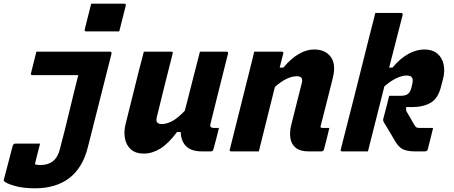

<svg xmlns="http://www.w3.org/2000/svg" viewBox="-41 -820 2461 1040"><path d="M156 -540H554Q565 -540 563 -529Q532 -405 499.5 -278Q467 -151 435 -23Q407 89 334.5 144.5Q262 200 148 200Q83 200 37 186.5Q-9 173 -19 161Q-22 157 -20 152Q-14 129 -6 99Q2 69 9.5 40Q17 11 22 -8.5Q27 -28 28 -31Q32 -42 42 -42H176L171 -22Q164 6 157 32.5Q150 59 148 70Q155 72 162.5 73Q170 74 177 74Q264 74 284 -15Q310 -113 334 -214Q358 -315 383 -413H135Q123 -413 127 -424Q134 -453 141.5 -482Q149 -511 156 -540ZM453 -800H632Q643 -800 640 -789L605 -650H426Q415 -650 418 -661Z M738 -540H886Q898 -540 894 -529Q872 -442 850.5 -356.5Q829 -271 808 -184Q799 -148 836 -148Q861 -148 891 -163.5Q921 -179 960 -220Q972 -266 983.5 -311.5Q995 -357 1009 -411.5Q1023 -466 1042 -540H1186Q1197 -540 1194 -529Q1170 -433 1144.5 -332Q1119 -231 1099 -149Q1096 -137 1101 -132Q1106 -127 1115 -127H1145Q1138 -98 1130.5 -69Q1123 -40 1115 -11Q1112 0 1101 0H1053Q995 0 967 -28Q939 -56 938 -105H918Q871 -42 827 -15Q783 12 738 12Q694 12 668.5 -10.5Q643 -33 636 -69.5Q629 -106 639 -147Q657 -221 676 -295.5Q695 -370 713 -444Q720 -470 726.5 -495Q733 -520 738 -540Z M1336 -540H1485Q1497 -540 1493 -529Q1488 -510 1483.5 -491.5Q1479 -473 1474 -454H1494Q1536 -504 1578 -528Q1620 -552 1660 -552Q1721 -552 1750.5 -512Q1780 -472 1762 -399Q1746 -333 1729.5 -269.5Q1713 -206 1696 -138Q1694 -132 1697 -129Q1699 -127 1707 -127H1743Q1736 -98 1729 -69Q1722 -40 1714 -11Q1711 0 1700 0H1630Q1585 0 1561 -19.5Q1537 -39 1532 -71Q1527 -103 1536 -141Q1552 -203 1565 -256.5Q1578 -310 1594 -371Q1603 -407 1567 -407Q1513 -407 1448 -349Q1426 -262 1404.5 -174.5Q1383 -87 1361 0H1212Q1200 0 1204 -11Q1231 -119 1258 -226.5Q1285 -334 1312 -442Q1319 -469 1325 -494Q1331 -519 1336 -540Z M2257 -552Q2301 -552 2327.5 -530Q2354 -508 2362 -471Q2370 -434 2358 -389L2348 -351Q2332 -287 2292 -263.5Q2252 -240 2190 -240H2159V-220Q2168 -204 2181 -182.5Q2194 -161 2201 -147Q2209 -134 2214 -130.5Q2219 -127 2232 -127H2305Q2298 -97 2291 -70Q2284 -43 2276 -11Q2274 0 2259 0H2208Q2167 0 2143.5 -10.5Q2120 -21 2100 -54Q2086 -79 2076 -95Q2066 -111 2058 -125Q2050 -139 2039 -156Q2035 -164 2034.5 -168Q2034 -172 2036 -180Q2044 -210 2052 -240.5Q2060 -271 2067 -301H2127Q2156 -301 2169 -311.5Q2182 -322 2188 -347L2193 -369Q2195 -380 2194.5 -388.5Q2194 -397 2188 -403Q2180 -411 2161 -411Q2137 -411 2105.5 -396Q2074 -381 2041 -352Q2019 -264 1996.5 -176Q1974 -88 1952 0H1813Q1801 0 1805 -11Q1846 -171 1886.5 -331Q1927 -491 1967 -652Q1974 -679 1980.5 -704Q1987 -729 1992 -750H2132Q2137 -750 2139 -746.5Q2141 -743 2140 -739Q2122 -668 2103.5 -596.5Q2085 -525 2067 -454H2085Q2127 -504 2171 -528Q2215 -552 2257 -552Z"/></svg>

Font: Recursive Mn Lnr St XBd
Style: Italic
Weight: 800
Italic angle: -15°
Monospace: yes
Version: Version 1.079;hotconv 1.0.112;makeotfexe 2.5.65598; ttfautoh